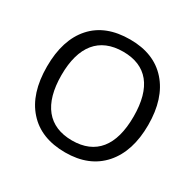

<svg xmlns="http://www.w3.org/2000/svg" viewBox="-159 -898 1099 1082"><g transform="rotate(30 390.5 -357.5)"><path d="M720.2 -357.9C720.2 -472.7 691.4 -563 633.8 -627.9C576.2 -692.9 495.6 -725.1 392.1 -725.1C285.6 -725.1 204.1 -693.4 147 -629.4C89.8 -565.4 61 -475.1 61 -358.9C61 -241.7 89.8 -150.9 147.5 -86.9C204.6 -22.5 286.1 9.8 391.1 9.8C495.1 9.8 575.7 -22.9 633.8 -88.4C691.4 -153.8 720.2 -243.7 720.2 -357.9ZM155.8 -357.9C155.8 -545.9 237.3 -646 392.1 -646C544.9 -646 625 -548.8 625 -357.9C625 -166.5 543.9 -67.9 391.1 -67.9C237.3 -67.9 155.8 -168.9 155.8 -357.9Z"/></g></svg>

Font: Noto Reveo Sans
Style: Regular
Weight: 400
Designer: Monotype Design team
Foundry: Monotype Imaging Inc.
Version: Version 1.04